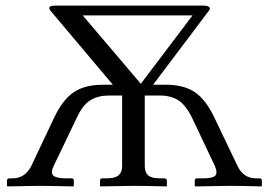

<svg xmlns="http://www.w3.org/2000/svg" viewBox="-20 -665 961 687"><path d="M275.9 -609.9 483.9 -365.2 668.9 -609.9ZM417 -323.2H370.1Q331.1 -323.2 303.7 -306.6Q276.4 -290 254.9 -244.1L171.9 -70.8Q160.2 -46.4 171.1 -36.6Q182.1 -26.9 214.8 -26.9H235.8Q244.1 -26.9 244.1 -19V0L242.2 2Q154.3 0 118.2 0L6.8 2L4.9 0V-19Q4.9 -22.5 7.6 -24.7Q10.3 -26.9 13.2 -26.9H24.9Q69.3 -26.9 91.8 -70.8L173.8 -244.1Q204.1 -308.1 243.7 -335Q283.2 -361.8 349.1 -361.8H383.8L162.1 -625Q144.5 -645 179.2 -645H709Q716.8 -645 722.2 -643.3Q727.5 -641.6 730.2 -637.2Q732.9 -632.8 726.1 -625L527.8 -361.8H573.2Q638.2 -361.8 677.5 -335Q716.8 -308.1 747.1 -244.1L830.1 -70.8Q851.1 -26.9 896 -26.9H908.2Q917 -26.9 917 -19V0L915 2Q842.3 0 803.2 0L679.2 2L676.8 0V-19Q676.8 -26.9 685.1 -26.9H707Q739.3 -26.9 749.5 -35.9Q759.8 -44.9 749 -70.8L667 -244.1Q644 -290 617.4 -306.6Q590.8 -323.2 551.8 -323.2H498V-70.8Q498 -47.9 510.5 -37.4Q522.9 -26.9 551.8 -26.9H568.8Q571.8 -26.9 574.5 -24.7Q577.1 -22.5 577.1 -19V0L575.2 2Q498 0 459 0L339.8 2L337.9 0V-19Q337.9 -26.9 346.2 -26.9H361.8Q391.6 -26.9 404.3 -37.8Q417 -48.8 417 -70.8Z"/></svg>

Font: Common Serif Medium
Style: Regular
Weight: 500
Designer: Philipp H. Poll, Khaled Hosny
Foundry: Stefan Peev, Context Ltd.
Version: Version 1.026